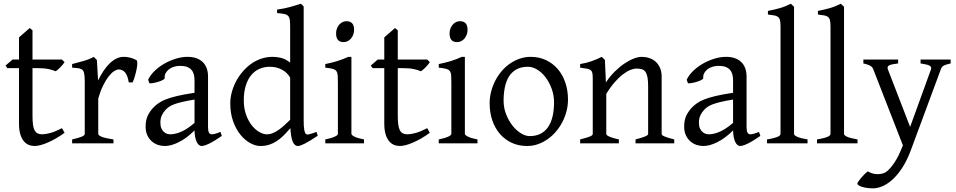

<svg xmlns="http://www.w3.org/2000/svg" viewBox="-20 -777 5185 1041"><path d="M330.1 -57.1Q306.2 -39.6 282.7 -26.1Q259.3 -12.7 238 -3.7Q216.8 5.4 198.7 10Q180.7 14.6 168 14.6Q150.9 14.6 135.5 8.3Q120.1 2 108.4 -12.5Q96.7 -26.9 89.8 -50.3Q83 -73.7 83 -107.9V-407.7H20L9.8 -421.4L47.9 -454.1H83V-574.2L141.1 -625L156.2 -612.8V-454.1H315.9L330.1 -439.9Q325.7 -433.1 319.1 -425.3Q312.5 -417.5 305.7 -410.6Q298.8 -403.8 292.2 -398.2Q285.6 -392.6 280.8 -390.6Q269 -396.5 245.1 -402.1Q221.2 -407.7 181.6 -407.7H156.2V-149.9Q156.2 -120.6 158.9 -101.1Q161.6 -81.5 168 -70.1Q174.3 -58.6 184.3 -53.7Q194.3 -48.8 209 -48.8Q226.1 -48.8 252 -55.7Q277.8 -62.5 315.9 -82Z M720.2 -450.7Q724.6 -447.8 724.4 -433.6Q724.1 -419.4 720.5 -400.9Q716.8 -382.3 710.9 -362.8Q705.1 -343.3 699.2 -330.1H678.2Q675.3 -349.6 669.9 -363.3Q664.6 -377 657.5 -385Q650.4 -393.1 641.8 -396.7Q633.3 -400.4 624 -400.4Q613.3 -400.4 598.9 -391.4Q584.5 -382.3 569.3 -363Q554.2 -343.8 539.3 -313.7Q524.4 -283.7 512.7 -242.2V-50.8Q512.7 -43.5 531 -35.6Q549.3 -27.8 595.2 -21V0H371.1V-21Q403.3 -28.3 421.4 -35.4Q439.5 -42.5 439.5 -50.8V-335Q439.5 -351.1 438.5 -362.1Q437.5 -373 436 -379.9Q434.6 -386.7 432.4 -390.6Q430.2 -394.5 428.2 -397Q424.8 -400.4 420.7 -402.6Q416.5 -404.8 409.9 -406.2Q403.3 -407.7 394 -408.4Q384.8 -409.2 371.1 -410.2V-429.7Q402.8 -438 433.3 -446.5Q463.9 -455.1 488.3 -468.8L505.4 -451.7L511.7 -340.8Q524.9 -367.7 540.3 -391.1Q555.7 -414.6 573.2 -431.9Q590.8 -449.2 610.1 -459Q629.4 -468.8 650.4 -468.8Q666 -468.8 684.1 -464.8Q702.1 -460.9 720.2 -450.7Z M902.3 -48.8Q931.6 -48.8 964.6 -63.7Q997.6 -78.6 1034.7 -110.8V-237.3Q993.7 -230.5 967 -224.1Q940.4 -217.8 923.3 -211.2Q906.2 -204.6 896 -197.3Q885.7 -189.9 877.9 -181.6Q865.2 -168.5 857.4 -151.6Q849.6 -134.8 849.6 -111.8Q849.6 -92.3 855.5 -80.1Q861.3 -67.9 869.6 -60.8Q877.9 -53.7 887 -51.3Q896 -48.8 902.3 -48.8ZM1182.6 -40Q1141.1 -11.2 1114 1.7Q1086.9 14.6 1073.2 14.6Q1057.1 14.6 1046.4 -7.8Q1035.6 -30.3 1034.7 -69.8Q1012.7 -47.9 990.7 -31.7Q968.8 -15.6 947.8 -5.4Q926.8 4.9 908 9.8Q889.2 14.6 873.5 14.6Q856 14.6 837.4 8.8Q818.8 2.9 804 -9.8Q789.1 -22.5 779.3 -42.5Q769.5 -62.5 769.5 -90.8Q769.5 -127.9 782.5 -152.8Q795.4 -177.7 813.5 -195.8Q825.2 -207.5 840.1 -218Q855 -228.5 879.6 -238.3Q904.3 -248 941.4 -256.8Q978.5 -265.6 1034.7 -273.9V-342.8Q1034.7 -359.4 1030.8 -373.8Q1026.9 -388.2 1017.6 -398.7Q1008.3 -409.2 992.4 -414.8Q976.6 -420.4 952.6 -419.9Q937 -419.4 921.9 -414.6Q906.7 -409.7 895.5 -400.9Q884.3 -392.1 877.9 -380.1Q871.6 -368.2 873 -353.5Q873.5 -349.1 863 -343.5Q852.5 -337.9 838.1 -333.5Q823.7 -329.1 809.8 -326.7Q795.9 -324.2 790 -325.7L783.2 -344.7Q794.4 -369.1 817.4 -391.6Q840.3 -414.1 869.9 -431.2Q899.4 -448.2 932.4 -458.5Q965.3 -468.8 996.1 -468.8Q1049.8 -468.8 1078.9 -440.7Q1107.9 -412.6 1107.9 -362.3V-86.9Q1107.9 -66.4 1113.3 -57.6Q1118.7 -48.8 1127.4 -48.8Q1134.3 -48.8 1145 -51.3Q1155.8 -53.7 1175.3 -62Z M1702.6 -41Q1680.2 -25.9 1662.8 -15.4Q1645.5 -4.9 1632.6 1.7Q1619.6 8.3 1610.4 11.5Q1601.1 14.6 1594.2 14.6Q1578.1 14.6 1567.9 -7.3Q1557.6 -29.3 1554.2 -82.5Q1535.6 -60.1 1517.3 -42Q1499 -23.9 1479.7 -11.5Q1460.4 1 1439 7.8Q1417.5 14.6 1392.6 14.6Q1365.2 14.6 1336.4 -1.2Q1307.6 -17.1 1283.4 -46.9Q1259.3 -76.7 1243.9 -119.6Q1228.5 -162.6 1228.5 -216.8Q1228.5 -244.6 1236.1 -274.4Q1243.7 -304.2 1257.8 -332Q1272 -359.9 1292.5 -384.8Q1313 -409.7 1338.4 -428.5Q1363.8 -447.3 1394 -458Q1424.3 -468.8 1458.5 -468.8Q1481.4 -468.8 1504.2 -463.1Q1526.9 -457.5 1553.2 -438V-622.1Q1553.2 -648.9 1551.8 -664.8Q1550.3 -680.7 1543.5 -689.2Q1536.6 -697.8 1522.5 -700.9Q1508.3 -704.1 1482.4 -706.1V-725.1Q1522.5 -730.5 1554.2 -739.5Q1585.9 -748.5 1611.3 -756.8L1626.5 -742.2V-124Q1626.5 -106.9 1627.2 -94.7Q1627.9 -82.5 1629.4 -74.2Q1630.9 -65.9 1632.8 -60.5Q1634.8 -55.2 1637.7 -51.8Q1642.1 -46.4 1654.5 -48.6Q1667 -50.8 1696.3 -62ZM1553.2 -127.4V-356.4Q1537.1 -384.3 1507.8 -399.7Q1478.5 -415 1443.4 -415Q1412.1 -415 1386.2 -403.6Q1360.4 -392.1 1341.6 -369.1Q1322.8 -346.2 1312.3 -312Q1301.8 -277.8 1301.8 -231.9Q1301.8 -190.4 1313.7 -156.5Q1325.7 -122.6 1344.2 -98.6Q1362.8 -74.7 1385 -61.8Q1407.2 -48.8 1427.2 -48.8Q1443.8 -48.8 1460 -55.7Q1476.1 -62.5 1491.7 -73.5Q1507.3 -84.5 1522.7 -98.6Q1538.1 -112.8 1553.2 -127.4Z M1743.7 0V-21Q1776.9 -27.8 1794.4 -35.9Q1812 -43.9 1812 -50.8V-327.1Q1812 -352.1 1811 -367.4Q1810.1 -382.8 1803.7 -391.4Q1797.4 -399.9 1783.4 -403.8Q1769.5 -407.7 1743.7 -410.2V-429.7Q1758.8 -432.6 1775.6 -436.8Q1792.5 -440.9 1809.1 -446Q1825.7 -451.2 1840.8 -457Q1856 -462.9 1868.7 -468.8H1885.3V-50.8Q1885.3 -44.9 1901.6 -36.4Q1918 -27.8 1953.6 -21V0ZM1899.9 -615.7Q1899.9 -602.1 1895.5 -589.8Q1891.1 -577.6 1883.5 -568.6Q1876 -559.6 1865.7 -554.2Q1855.5 -548.8 1843.3 -548.8Q1821.3 -548.8 1811.8 -561Q1802.2 -573.2 1802.2 -595.7Q1802.2 -609.4 1806.6 -621.6Q1811 -633.8 1818.8 -642.8Q1826.7 -651.9 1836.7 -657Q1846.7 -662.1 1858.4 -662.1Q1899.9 -662.1 1899.9 -615.7Z M2310.5 -57.1Q2286.6 -39.6 2263.2 -26.1Q2239.7 -12.7 2218.5 -3.7Q2197.3 5.4 2179.2 10Q2161.1 14.6 2148.4 14.6Q2131.3 14.6 2116 8.3Q2100.6 2 2088.9 -12.5Q2077.1 -26.9 2070.3 -50.3Q2063.5 -73.7 2063.5 -107.9V-407.7H2000.5L1990.2 -421.4L2028.3 -454.1H2063.5V-574.2L2121.6 -625L2136.7 -612.8V-454.1H2296.4L2310.5 -439.9Q2306.2 -433.1 2299.6 -425.3Q2293 -417.5 2286.1 -410.6Q2279.3 -403.8 2272.7 -398.2Q2266.1 -392.6 2261.2 -390.6Q2249.5 -396.5 2225.6 -402.1Q2201.7 -407.7 2162.1 -407.7H2136.7V-149.9Q2136.7 -120.6 2139.4 -101.1Q2142.1 -81.5 2148.4 -70.1Q2154.8 -58.6 2164.8 -53.7Q2174.8 -48.8 2189.5 -48.8Q2206.5 -48.8 2232.4 -55.7Q2258.3 -62.5 2296.4 -82Z M2358.9 0V-21Q2392.1 -27.8 2409.7 -35.9Q2427.2 -43.9 2427.2 -50.8V-327.1Q2427.2 -352.1 2426.3 -367.4Q2425.3 -382.8 2418.9 -391.4Q2412.6 -399.9 2398.7 -403.8Q2384.8 -407.7 2358.9 -410.2V-429.7Q2374 -432.6 2390.9 -436.8Q2407.7 -440.9 2424.3 -446Q2440.9 -451.2 2456.1 -457Q2471.2 -462.9 2483.9 -468.8H2500.5V-50.8Q2500.5 -44.9 2516.8 -36.4Q2533.2 -27.8 2568.8 -21V0ZM2515.1 -615.7Q2515.1 -602.1 2510.7 -589.8Q2506.3 -577.6 2498.8 -568.6Q2491.2 -559.6 2481 -554.2Q2470.7 -548.8 2458.5 -548.8Q2436.5 -548.8 2427 -561Q2417.5 -573.2 2417.5 -595.7Q2417.5 -609.4 2421.9 -621.6Q2426.3 -633.8 2434.1 -642.8Q2441.9 -651.9 2451.9 -657Q2461.9 -662.1 2473.6 -662.1Q2515.1 -662.1 2515.1 -615.7Z M2983.9 -222.2Q2983.9 -260.7 2971.2 -295.7Q2958.5 -330.6 2938.5 -357.2Q2918.5 -383.8 2893.1 -399.4Q2867.7 -415 2842.8 -415Q2805.7 -415 2780.3 -400.9Q2754.9 -386.7 2739.5 -362.1Q2724.1 -337.4 2717.3 -303.7Q2710.4 -270 2710.4 -231Q2710.4 -192.4 2724.1 -157.5Q2737.8 -122.6 2758.5 -96.2Q2779.3 -69.8 2804.2 -54.4Q2829.1 -39.1 2851.6 -39.1Q2886.2 -39.1 2911.1 -52Q2936 -64.9 2952.1 -88.9Q2968.3 -112.8 2976.1 -146.5Q2983.9 -180.2 2983.9 -222.2ZM3059.6 -236.8Q3059.6 -204.1 3051.3 -172.9Q3043 -141.6 3028.3 -113.8Q3013.7 -85.9 2993.2 -62.3Q2972.7 -38.6 2948 -21.5Q2923.3 -4.4 2895.5 5.1Q2867.7 14.6 2837.9 14.6Q2791.5 14.6 2754.2 -2.9Q2716.8 -20.5 2690.2 -51.3Q2663.6 -82 2649.2 -124.5Q2634.8 -167 2634.8 -216.8Q2634.8 -249 2642.8 -280.3Q2650.9 -311.5 2665.3 -339.6Q2679.7 -367.7 2700 -391.4Q2720.2 -415 2744.9 -432.1Q2769.5 -449.2 2798.1 -459Q2826.7 -468.8 2856.9 -468.8Q2902.8 -468.8 2940.2 -451.2Q2977.5 -433.6 3004.2 -402.6Q3030.8 -371.6 3045.2 -329.1Q3059.6 -286.6 3059.6 -236.8Z M3425.8 0V-21Q3460.9 -30.3 3477.5 -37.1Q3494.1 -43.9 3494.1 -50.8V-309.1Q3494.1 -338.9 3490.7 -357.4Q3487.3 -376 3480 -386.7Q3472.7 -397.5 3460.7 -401.4Q3448.7 -405.3 3431.6 -405.3Q3416.5 -405.3 3397.9 -397.9Q3379.4 -390.6 3358.2 -374.5Q3336.9 -358.4 3313.7 -332.3Q3290.5 -306.2 3267.1 -268.1V-50.8Q3267.1 -43.5 3285.4 -35.6Q3303.7 -27.8 3335.4 -21V0H3125.5V-21Q3157.7 -29.3 3175.8 -35.9Q3193.8 -42.5 3193.8 -50.8V-347.2Q3193.8 -366.2 3192.4 -377.4Q3190.9 -388.7 3184.3 -395Q3177.7 -401.4 3164.1 -404.3Q3150.4 -407.2 3125.5 -410.2V-429.7Q3158.7 -435.1 3187 -445.1Q3215.3 -455.1 3242.7 -468.8L3259.8 -451.7L3265.1 -330.1Q3286.6 -362.8 3312.5 -388.4Q3338.4 -414.1 3364.7 -431.9Q3391.1 -449.7 3415.8 -459.2Q3440.4 -468.8 3459.5 -468.8Q3480.5 -468.8 3500 -462.4Q3519.5 -456.1 3534.4 -442.9Q3549.3 -429.7 3558.3 -409.4Q3567.4 -389.2 3567.4 -361.8V-50.8Q3567.4 -43.9 3582.3 -37.4Q3597.2 -30.8 3635.7 -21V0Z M3822.3 -48.8Q3851.6 -48.8 3884.5 -63.7Q3917.5 -78.6 3954.6 -110.8V-237.3Q3913.6 -230.5 3887 -224.1Q3860.4 -217.8 3843.3 -211.2Q3826.2 -204.6 3815.9 -197.3Q3805.7 -189.9 3797.9 -181.6Q3785.2 -168.5 3777.3 -151.6Q3769.5 -134.8 3769.5 -111.8Q3769.5 -92.3 3775.4 -80.1Q3781.2 -67.9 3789.6 -60.8Q3797.9 -53.7 3806.9 -51.3Q3815.9 -48.8 3822.3 -48.8ZM4102.5 -40Q4061 -11.2 4033.9 1.7Q4006.8 14.6 3993.2 14.6Q3977.1 14.6 3966.3 -7.8Q3955.6 -30.3 3954.6 -69.8Q3932.6 -47.9 3910.6 -31.7Q3888.7 -15.6 3867.7 -5.4Q3846.7 4.9 3827.9 9.8Q3809.1 14.6 3793.5 14.6Q3775.9 14.6 3757.3 8.8Q3738.8 2.9 3723.9 -9.8Q3709 -22.5 3699.2 -42.5Q3689.5 -62.5 3689.5 -90.8Q3689.5 -127.9 3702.4 -152.8Q3715.3 -177.7 3733.4 -195.8Q3745.1 -207.5 3760 -218Q3774.9 -228.5 3799.6 -238.3Q3824.2 -248 3861.3 -256.8Q3898.4 -265.6 3954.6 -273.9V-342.8Q3954.6 -359.4 3950.7 -373.8Q3946.8 -388.2 3937.5 -398.7Q3928.2 -409.2 3912.4 -414.8Q3896.5 -420.4 3872.6 -419.9Q3856.9 -419.4 3841.8 -414.6Q3826.7 -409.7 3815.4 -400.9Q3804.2 -392.1 3797.9 -380.1Q3791.5 -368.2 3793 -353.5Q3793.5 -349.1 3783 -343.5Q3772.5 -337.9 3758.1 -333.5Q3743.7 -329.1 3729.7 -326.7Q3715.8 -324.2 3710 -325.7L3703.1 -344.7Q3714.4 -369.1 3737.3 -391.6Q3760.3 -414.1 3789.8 -431.2Q3819.3 -448.2 3852.3 -458.5Q3885.3 -468.8 3916 -468.8Q3969.7 -468.8 3998.8 -440.7Q4027.8 -412.6 4027.8 -362.3V-86.9Q4027.8 -66.4 4033.2 -57.6Q4038.6 -48.8 4047.4 -48.8Q4054.2 -48.8 4064.9 -51.3Q4075.7 -53.7 4095.2 -62Z M4138.7 0V-21Q4159.7 -24.4 4173.8 -28.1Q4188 -31.7 4196.3 -35.4Q4204.6 -39.1 4208.3 -43Q4211.9 -46.9 4211.9 -50.8V-632.8Q4211.9 -654.8 4209 -667Q4206.1 -679.2 4198.2 -685.3Q4190.4 -691.4 4177.2 -693.6Q4164.1 -695.8 4143.6 -698.2V-717.8Q4178.7 -724.6 4208 -732.9Q4237.3 -741.2 4267.6 -756.8L4285.2 -740.2V-50.8Q4285.2 -43.5 4301.8 -35.6Q4318.4 -27.8 4358.4 -21V0Z M4409.7 0V-21Q4430.7 -24.4 4444.8 -28.1Q4459 -31.7 4467.3 -35.4Q4475.6 -39.1 4479.2 -43Q4482.9 -46.9 4482.9 -50.8V-632.8Q4482.9 -654.8 4480 -667Q4477.1 -679.2 4469.2 -685.3Q4461.4 -691.4 4448.2 -693.6Q4435.1 -695.8 4414.6 -698.2V-717.8Q4449.7 -724.6 4479 -732.9Q4508.3 -741.2 4538.6 -756.8L4556.2 -740.2V-50.8Q4556.2 -43.5 4572.8 -35.6Q4589.4 -27.8 4629.4 -21V0Z M5134.3 -433.1Q5119.6 -429.7 5110.4 -426.8Q5101.1 -423.8 5095.2 -420.2Q5089.4 -416.5 5086.2 -411.9Q5083 -407.2 5080.6 -399.9L4917.5 40Q4897 94.2 4871.8 132.8Q4846.7 171.4 4819.6 196Q4792.5 220.7 4765.1 232.4Q4737.8 244.1 4713.4 244.1Q4694.8 244.1 4679.2 241.7Q4663.6 239.3 4652.3 235.6Q4641.1 231.9 4634.8 227.3Q4628.4 222.7 4628.4 218.3Q4628.4 215.3 4634.3 206.5Q4640.1 197.8 4648.9 187.3Q4657.7 176.8 4667.7 167Q4677.7 157.2 4685.5 152.3Q4709 166 4732.2 167Q4755.4 168 4773.4 161.1Q4782.2 158.2 4793.9 147.5Q4805.7 136.7 4817.6 121.1Q4829.6 105.5 4841.1 85.7Q4852.5 65.9 4861.3 44.9L4875.5 11.2L4715.3 -399.9Q4710.9 -413.6 4698.2 -420.7Q4685.5 -427.7 4661.1 -433.1V-454.1H4849.6V-433.1Q4830.6 -430.7 4818.6 -428.2Q4806.6 -425.8 4800 -422.1Q4793.5 -418.5 4792.5 -413.1Q4791.5 -407.7 4794.4 -399.9L4914.6 -88.9L5027.3 -399.9Q5029.8 -407.2 5028.1 -412.4Q5026.4 -417.5 5019.8 -421.1Q5013.2 -424.8 5001.2 -427.5Q4989.3 -430.2 4971.2 -433.1V-454.1H5134.3Z"/></svg>

Font: Gentium Plus Afr
Style: Regular
Weight: 400
Designer: J. Victor Gaultney, Annie Olsen, Iska Routamaa, Becca Hirsbrunner
Foundry: SIL International
Version: Version 5.000